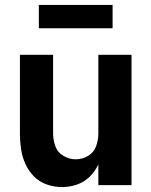

<svg xmlns="http://www.w3.org/2000/svg" viewBox="-20 -753 616 781"><path d="M232 8Q263 8 292.5 -2Q322 -12 344.5 -34Q367 -56 380 -84V0H515V-530H380V-210Q380 -184 371 -158.5Q362 -133 338.5 -119Q315 -105 288 -105Q262 -105 238 -119Q214 -133 205 -158.5Q196 -184 196 -210V-530H61V-210Q61 -179 65.5 -147.5Q70 -116 83 -87Q96 -58 118 -35.5Q140 -13 170.5 -2.5Q201 8 232 8ZM138 -638H438V-733H138Z"/></svg>

Font: Iosevka Sparkle Extrabold
Style: Regular
Weight: 800
Designer: Belleve Invis
Foundry: Belleve Invis
Version: Version 4.5.0; ttfautohint (v1.8.3)